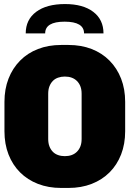

<svg xmlns="http://www.w3.org/2000/svg" viewBox="-20 -918 640 948"><path d="M282 10Q219 10 167.5 -10Q116 -30 79 -67Q42 -104 22 -155.5Q2 -207 2 -270V-415Q2 -478 22 -529.5Q42 -581 79 -618.5Q116 -656 167.5 -676Q219 -696 282 -696H318Q381 -696 432.5 -676Q484 -656 521 -618.5Q558 -581 578 -529.5Q598 -478 598 -415V-270Q598 -207 578 -155.5Q558 -104 521 -67Q484 -30 432.5 -10Q381 10 318 10ZM300 -147Q319 -147 334 -152.5Q349 -158 360 -169Q371 -180 377 -195.5Q383 -211 383 -232V-455Q383 -476 377 -491.5Q371 -507 360 -518Q349 -529 334 -534.5Q319 -540 300 -540Q282 -540 266.5 -534.5Q251 -529 240.5 -518Q230 -507 224 -491.5Q218 -476 218 -455V-232Q218 -211 224 -195.5Q230 -180 240.5 -169Q251 -158 266.5 -152.5Q282 -147 300 -147ZM107 -753Q107 -821 158.5 -859.5Q210 -898 301 -898Q390 -898 440.5 -859.5Q491 -821 491 -753H395Q395 -782 371 -796.5Q347 -811 299 -811Q251 -811 227 -796.5Q203 -782 203 -753Z"/></svg>

Font: Chivo Mono Medium Black
Style: Regular
Weight: 900
Monospace: yes
Version: Version 1.008